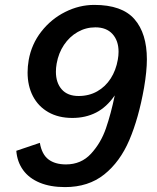

<svg xmlns="http://www.w3.org/2000/svg" viewBox="-20 -755 640 783"><path d="M46.5 -140 142.5 -172.5Q150.5 -125.5 177.5 -105Q204.5 -84.5 249 -84.5Q311 -84.5 351.2 -128.2Q391.5 -172 412 -231.5Q432.5 -291 448 -366Q415 -318 372 -296Q329 -274 275 -274Q218.5 -274 177.2 -297.5Q136 -321 114.2 -363Q92.5 -405 92.5 -459.5Q92.5 -484 97 -510Q108.5 -575 148.5 -626.2Q188.5 -677.5 245.8 -706.2Q303 -735 364.5 -735Q477.5 -735 528.2 -677Q579 -619 579 -513Q579 -465 567.5 -397.5Q545.5 -273 507.5 -184Q469.5 -95 405 -43.5Q340.5 8 245 8Q185.5 8 142 -10Q98.5 -28 74.2 -61.5Q50 -95 46.5 -140ZM460.5 -512Q463.5 -528.5 463.5 -544Q463.5 -589 438.8 -616.2Q414 -643.5 369 -643.5Q330 -643.5 296.8 -624.5Q263.5 -605.5 241 -572Q218.5 -538.5 211 -495.5Q208 -478.5 208 -462.5Q208 -417.5 231.8 -390.5Q255.5 -363.5 300.5 -363.5Q343 -363.5 376.5 -382.5Q410 -401.5 431.5 -435Q453 -468.5 460.5 -512Z"/></svg>

Font: JuliaMono SemiBoldItalic
Style: Regular
Weight: 600
Italic angle: -9°
Monospace: yes
Designer: cormullion
Foundry: corm
Version: Version 0.049; ttfautohint (v1.8.4)